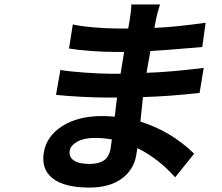

<svg xmlns="http://www.w3.org/2000/svg" viewBox="-20 -791 996 862"><path d="M476.6 -125Q480.5 -149.5 482.2 -165.1Q440 -171.9 406.6 -171.9Q358 -171.9 327.6 -155.4Q297.2 -138.8 293 -114Q288.4 -86.6 311.3 -70.8Q334.2 -55 382.1 -55Q422.9 -55 446.6 -70.8Q470.2 -86.6 476.6 -125ZM851.6 -100.9 766.3 5Q690 -80.3 596.9 -126.1Q592.7 -101.9 591.3 -93Q580.6 -28.8 526.3 11.2Q471.9 51.1 381.4 51.1Q269.2 51.1 216.6 9.9Q164.1 -31.2 176.8 -106.9Q188.9 -179.7 259.4 -224.8Q329.9 -269.9 437.9 -269.9Q469.8 -269.9 495 -267Q496.4 -282.3 505.3 -353H457.4Q412.6 -353 344.3 -356.5Q275.9 -360.1 231.5 -365.1L251.1 -476.9Q288 -470.2 361 -465Q433.9 -459.9 477.3 -459.9H521.3L537.3 -557.9H493.3Q446.7 -557.9 388.1 -562.1Q329.5 -566.4 289.8 -573.2L306.8 -681.1Q347.3 -672.6 404.5 -667.8Q461.6 -663 509.6 -663H555.8L562.9 -706Q569.6 -746.4 569.6 -771H698.5Q686.4 -733.7 680.4 -703.8L673.3 -665.8Q765.6 -669.4 903.1 -688.9L888.1 -579.9Q870 -578.5 824.4 -574.6Q778.8 -570.7 737.6 -567.5Q696.4 -564.3 655.2 -562.1L637.8 -464.1Q743.3 -467.3 894.5 -486.2L876.1 -373.9Q742.9 -358.7 621.8 -355.1Q612.2 -266 610.4 -245Q747.5 -202.4 851.6 -100.9Z"/></svg>

Font: Karasuma Gothic
Style: Bold Italic
Weight: 700
Italic angle: 9.39998°
Designer: Rasmus Andersson / Ryoko Nishizuka
Foundry: Genbu
Version: Version 1.00